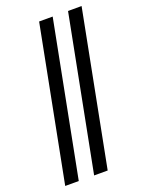

<svg xmlns="http://www.w3.org/2000/svg" viewBox="-183 -924 917 1198"><g transform="rotate(-20 275.0 -325.0)"><path d="M227 185 425 -835H515L317 185ZM35 185 233 -835H323L125 185Z"/></g></svg>

Font: Lode Dark Term
Style: Bold Italic
Weight: 700
Italic angle: -11°
Monospace: yes
Designer: Belleve Invis
Foundry: Belleve Invis
Version: Version 29.2.0